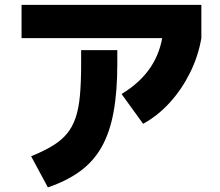

<svg xmlns="http://www.w3.org/2000/svg" viewBox="-20 -766 920 802"><path d="M110 -113.3Q162.2 -134.4 198.9 -156.7Q235.6 -178.9 258.9 -206.7Q282.2 -234.4 295.6 -273.3Q308.9 -312.2 313.9 -367.2Q318.9 -422.2 318.9 -498.9V-556.7H470V-498.9Q470 -383.3 454.4 -298.3Q438.9 -213.3 405 -152.8Q371.1 -92.2 315 -51.1Q258.9 -10 180 16.7ZM70 -606.7V-745.6H821.1V-606.7ZM487.8 -373.3Q566.7 -421.1 609.4 -485.6Q652.2 -550 661.1 -632.2L821.1 -606.7Q807.8 -530 773.3 -461.1Q738.9 -392.2 688.9 -337.2Q638.9 -282.2 577.8 -248.9Z"/></svg>

Font: Paperlogy 8 ExtraBold
Style: Regular
Weight: 800
Designer: redesigned by Lee Juim, glyphs from Gmarket Sans & Montserrat
Foundry: PT&
Version: Version 1.001